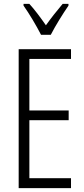

<svg xmlns="http://www.w3.org/2000/svg" viewBox="-20 -967 432 987"><path d="M191 -788H241C265 -835 303 -896 332 -938V-947H302C268 -906 246 -879 216 -837C189 -876 157 -919 131 -947H101V-938C129 -899 167 -835 191 -788ZM345 0V-51H131V-349H333V-399H131V-664H345V-714H76V0Z"/></svg>

Font: Noto Sans Lao ExtraCondensed Light
Style: Regular
Weight: 300
Width: 2
Designer: Monotype Design Team
Foundry: Monotype Imaging Inc.
Version: Version 2.003